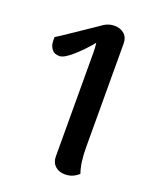

<svg xmlns="http://www.w3.org/2000/svg" viewBox="-135 -785 720 880"><g transform="rotate(20 225.0 -345.0)"><path d="M355 -13Q346 -3 328.5 5.5Q311 14 288 14Q259 14 240.5 -3Q222 -20 222 -49L221 -554Q221 -580 218 -602Q185 -561 143.5 -524Q102 -487 80 -487Q54 -487 43 -502Q32 -517 30.5 -530Q29 -543 29 -561Q34 -563 108 -613Q182 -663 223 -691Q245 -704 270 -704Q300 -704 318.5 -687.5Q337 -671 337 -642L338 -136Q338 -60 355 -13Z"/></g></svg>

Font: Arima Madurai ExtraBold
Style: Regular
Weight: 800
Designer: Joana Correia and Natanael Gama
Foundry: NDISCOVER
Version: Version 1.020